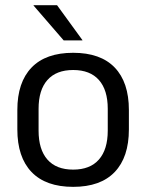

<svg xmlns="http://www.w3.org/2000/svg" viewBox="-20 -703 560 735"><path d="M260.1 12.3Q155.2 12.3 100.8 -44.5Q46.4 -101.2 46.4 -207.7V-281.9Q46.4 -388 100.9 -444.5Q155.3 -500.9 260.1 -500.9Q364.9 -500.9 419.1 -444.5Q473.4 -388 473.4 -281.9V-207.7Q473.4 -101.2 419.1 -44.5Q364.9 12.3 260.1 12.3ZM260.1 -53.7Q324.8 -53.7 358.6 -92.2Q392.5 -130.7 392.5 -203V-286.6Q392.5 -358.5 358.7 -396.7Q324.9 -435 260.1 -435Q195.3 -435 161.5 -396.7Q127.7 -358.5 127.7 -286.6V-203Q127.7 -130.7 161.5 -92.2Q195.3 -53.7 260.1 -53.7ZM295.4 -549.7 198.4 -683.1H108.5V-681.7L223.7 -548.4H295.4Z"/></svg>

Font: Anek Kannada Medium
Style: Regular
Weight: 500
Designer: Vaishnavi Murthy, Maithili Shingre (Kannada) & Yesha Goshar (Latin)
Foundry: Ek Type
Version: Version 1.003